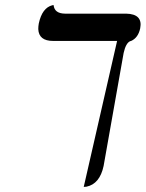

<svg xmlns="http://www.w3.org/2000/svg" viewBox="-20 -570 576 759"><path d="M468.8 -360.8 389.6 85.9Q374.5 157.2 321.8 168Q315.9 168.9 311 168.9L442.9 -408.2H189.9Q133.3 -408.2 131.3 -455.1Q131.3 -465.8 133.3 -477.1Q146.5 -539.1 187 -549.3Q191.9 -550.3 191.9 -549.8Q195.3 -516.6 236.8 -516.1H478.5Q545.4 -514.6 534.2 -458Q526.4 -420.9 498.5 -408.2Q496.1 -407.2 494.6 -407.2Q477.5 -399.9 468.8 -360.8Z"/></svg>

Font: Linux Biolinum Capitals O
Style: Italic Samll Caps
Weight: 400
Italic angle: -12°
Designer: Philipp H. Poll
Foundry: Philipp H. Poll
Version: Version 0.6.2